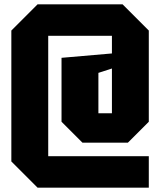

<svg xmlns="http://www.w3.org/2000/svg" viewBox="-20 -720 734 880"><path d="M32 20V-580L152 -700H542L662 -580V-162L566 -66H358L262 -162V-455L493 -475V-556H201V-4H662V140H152ZM431 -201H493V-406L431 -386Z"/></svg>

Font: Tektur Condensed ExtraBold
Style: Regular
Weight: 800
Width: 3
Designer: Adam Jagosz
Foundry: Adam Jagosz
Version: Version 1.005;gftools[0.9.30]